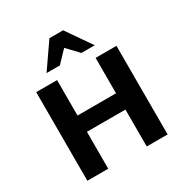

<svg xmlns="http://www.w3.org/2000/svg" viewBox="-204 -1075 1183 1235"><g transform="rotate(-30 387.0 -458.0)"><path d="M530 0V-658H685V0ZM89 0V-658H244V0ZM134 -274V-395H624V-274ZM467 -731 363 -840 336 -916H438L566 -731ZM208 -731 336 -916H438L412 -841L307 -731Z"/></g></svg>

Font: Ysabeau Infant ExtraBold
Style: Regular
Weight: 800
Designer: Christian Thalmann (Catharsis Fonts)
Version: Version 2.001;gftools[0.9.30]; featfreeze: ss01,ss02,lnum